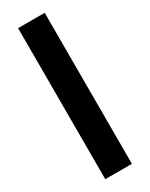

<svg xmlns="http://www.w3.org/2000/svg" viewBox="-221 -743 731 937"><g transform="rotate(-30 145.0 -274.5)"><path d="M220 -700V151H70V-700Z"/></g></svg>

Font: Urbanist
Style: Regular
Weight: 400
Designer: Corey Hu
Foundry: Corey Hu
Version: Version 1.2; befe77262ef67d88f1d94aa3d2e49ef1327b4483